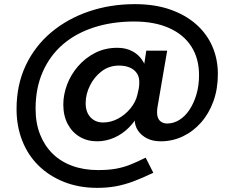

<svg xmlns="http://www.w3.org/2000/svg" viewBox="-20 -738 1133 928"><path d="M450 170Q362 170 290 141.5Q218 113 166.5 62.5Q115 12 87.5 -58Q60 -128 60 -211Q60 -328 104.5 -422Q149 -516 228 -582Q307 -648 410.5 -683Q514 -718 632 -718Q727 -718 801 -692.5Q875 -667 927 -621.5Q979 -576 1006 -514.5Q1033 -453 1033 -380Q1033 -308 1011.5 -248.5Q990 -189 951.5 -145.5Q913 -102 863 -78.5Q813 -55 757 -55Q718 -55 690 -69.5Q662 -84 646.5 -107.5Q631 -131 631 -161Q631 -175 634.5 -190.5Q638 -206 640 -222L658 -200Q637 -156 604.5 -123Q572 -90 532 -72.5Q492 -55 449 -55Q402 -55 365 -77Q328 -99 307 -139Q286 -179 286 -233Q286 -280 304 -328.5Q322 -377 357 -417.5Q392 -458 440 -482.5Q488 -507 547 -507Q587 -507 617.5 -491.5Q648 -476 666.5 -449Q685 -422 689 -387L661 -323L687 -493H788L741 -219Q737 -192 741.5 -175Q746 -158 758.5 -149.5Q771 -141 788 -141Q818 -141 845.5 -157.5Q873 -174 894.5 -205.5Q916 -237 929 -280Q942 -323 942 -375Q942 -455 905 -513Q868 -571 797.5 -602.5Q727 -634 628 -634Q522 -634 434 -605.5Q346 -577 283.5 -523Q221 -469 186.5 -390.5Q152 -312 152 -213Q152 -143 173.5 -88.5Q195 -34 234 4.5Q273 43 329 63.5Q385 84 453 84Q504 84 540 77.5Q576 71 609 58Q642 45 684 24L721 97Q669 122 626.5 138Q584 154 542 162Q500 170 450 170ZM478 -146Q516 -146 550.5 -164.5Q585 -183 610.5 -214Q636 -245 644 -280Q648 -296 650.5 -309Q653 -322 653 -334Q655 -362 643 -381.5Q631 -401 608.5 -411Q586 -421 555 -421Q508 -421 472 -394Q436 -367 415 -325Q394 -283 394 -239Q394 -196 417.5 -171Q441 -146 478 -146Z"/></svg>

Font: Lexend Exa
Style: Regular
Weight: 400
Designer: Bonnie Shaver-Troup, Thomas Jockin
Foundry: Lexend
Version: Version 1.007